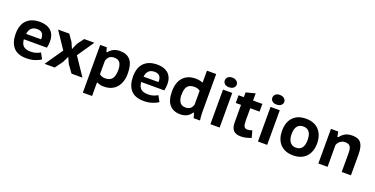

<svg xmlns="http://www.w3.org/2000/svg" viewBox="-25 -1634 5344 2736"><g transform="rotate(20 2647.0 -266.0)"><path d="M521 -48Q487 -22 428.5 -3.5Q370 15 303 15Q168 15 105 -59Q42 -133 42 -262Q42 -399 113 -469.5Q184 -540 313 -540Q355 -540 396 -529.5Q437 -519 469 -494.5Q501 -470 520.5 -428.5Q540 -387 540 -326Q540 -305 537.5 -280Q535 -255 529 -228H179Q184 -160 218.5 -127.5Q253 -95 331 -95Q378 -95 415.5 -108.5Q453 -122 473 -136ZM311 -430Q249 -430 219 -396.5Q189 -363 184 -311H410Q414 -366 390 -398Q366 -430 311 -430Z M762 -269 590 -525H760L831 -423L830 -424L871 -331L911 -424L910 -423L986 -525H1140L967 -273L1151 0H985L900 -118L901 -117L859 -209L815 -117L816 -118L730 0H576Z M1229 -525H1329L1346 -460H1358Q1389 -500 1430 -520Q1471 -540 1526 -540Q1632 -540 1685 -476.5Q1738 -413 1738 -275Q1738 -209 1721 -155.5Q1704 -102 1671 -63.5Q1638 -25 1589.5 -4.5Q1541 16 1478 16Q1444 16 1419 9.5Q1394 3 1369 -8V199H1229ZM1483 -423Q1435 -423 1409 -401.5Q1383 -380 1369 -335V-131Q1386 -117 1407 -109Q1428 -101 1460 -101Q1528 -101 1561 -143.5Q1594 -186 1594 -279Q1594 -346 1568.5 -384.5Q1543 -423 1483 -423Z M2301 -48Q2267 -22 2208.5 -3.5Q2150 15 2083 15Q1948 15 1885 -59Q1822 -133 1822 -262Q1822 -399 1893 -469.5Q1964 -540 2093 -540Q2135 -540 2176 -529.5Q2217 -519 2249 -494.5Q2281 -470 2300.5 -428.5Q2320 -387 2320 -326Q2320 -305 2317.5 -280Q2315 -255 2309 -228H1959Q1964 -160 1998.5 -127.5Q2033 -95 2111 -95Q2158 -95 2195.5 -108.5Q2233 -122 2253 -136ZM2091 -430Q2029 -430 1999 -396.5Q1969 -363 1964 -311H2190Q2194 -366 2170 -398Q2146 -430 2091 -430Z M2924 -184Q2924 -142 2925 -97Q2926 -52 2934 1H2837L2817 -72H2804Q2781 -32 2738.5 -8.5Q2696 15 2637 15Q2532 15 2474 -50.5Q2416 -116 2416 -253Q2416 -319 2432.5 -372Q2449 -425 2481.5 -462Q2514 -499 2562 -519Q2610 -539 2673 -539Q2708 -539 2733.5 -533.5Q2759 -528 2784 -520V-700H2924ZM2673 -102Q2720 -102 2746 -123.5Q2772 -145 2784 -185V-395Q2766 -409 2745.5 -415.5Q2725 -422 2692 -422Q2625 -422 2592.5 -383Q2560 -344 2560 -249Q2560 -183 2587.5 -142.5Q2615 -102 2673 -102Z M3091 -525H3231V0H3091ZM3070 -656Q3070 -688 3093 -709.5Q3116 -731 3158 -731Q3201 -731 3226 -709Q3251 -687 3251 -656Q3251 -627 3226 -606Q3201 -585 3158 -585Q3116 -585 3093 -606Q3070 -627 3070 -656Z M3327 -525H3407V-597L3547 -634V-525H3688V-408H3547V-226Q3547 -163 3559.5 -135.5Q3572 -108 3609 -108Q3632 -108 3648 -111.5Q3664 -115 3682 -123L3711 -18Q3679 -4 3637.5 6Q3596 16 3557 16Q3479 16 3443 -22.5Q3407 -61 3407 -146V-408H3327Z M3812 -525H3952V0H3812ZM3791 -656Q3791 -688 3814 -709.5Q3837 -731 3879 -731Q3922 -731 3947 -709Q3972 -687 3972 -656Q3972 -627 3947 -606Q3922 -585 3879 -585Q3837 -585 3814 -606Q3791 -627 3791 -656Z M4082 -262Q4082 -392 4151 -466Q4220 -540 4348 -540Q4415 -540 4465 -519Q4515 -498 4548 -460.5Q4581 -423 4597.5 -372.5Q4614 -322 4614 -262Q4614 -198 4596 -146.5Q4578 -95 4544 -59Q4510 -23 4460.5 -4Q4411 15 4348 15Q4280 15 4230 -6Q4180 -27 4147 -64.5Q4114 -102 4098 -152.5Q4082 -203 4082 -262ZM4226 -262Q4226 -229 4233 -200Q4240 -171 4254.5 -149.5Q4269 -128 4292 -115Q4315 -102 4348 -102Q4470 -102 4470 -262Q4470 -297 4463.5 -326.5Q4457 -356 4442.5 -377.5Q4428 -399 4404.5 -411Q4381 -423 4348 -423Q4291 -423 4258.5 -385Q4226 -347 4226 -262Z M5082 0V-288Q5082 -356 5061 -386Q5040 -416 4987 -416Q4942 -416 4910.5 -391.5Q4879 -367 4867 -329Q4867 -247 4867.5 -164.5Q4868 -82 4868 0H4728V-525H4838L4853 -450H4868Q4894 -487 4937 -513.5Q4980 -540 5049 -540Q5091 -540 5123.5 -529.5Q5156 -519 5177.5 -493.5Q5199 -468 5210.5 -425Q5222 -382 5222 -317V0Z"/></g></svg>

Font: PT Sans Caption
Style: Bold
Weight: 700
Designer: A.Korolkova, O.Umpeleva, V.Yefimov
Foundry: ParaType Ltd
Version: Version 2.003W OFL